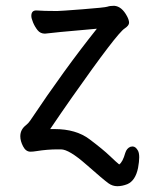

<svg xmlns="http://www.w3.org/2000/svg" viewBox="-20 -507 540 662"><path d="M135 -391Q119 -391 109.5 -403Q100 -415 94 -429.5Q88 -444 88 -452Q88 -471 105 -471Q130 -469 177 -469Q187 -469 264.5 -475Q342 -481 350.5 -484Q359 -487 373 -487Q373 -487 374 -487Q400 -485 418 -451Q425 -438 425 -428.5Q425 -419 410 -409Q384 -393 228 -171Q188 -114 153 -62H160Q164 -62 168 -62Q242 -62 288.5 -27Q335 8 358.5 30.5Q382 53 391 60Q403 52 412 20Q417 4 430 -1Q434 -2 437 -2Q448 -2 456 13Q460 21 460 35.5Q460 50 456 72Q447 116 419 128Q401 135 384.5 135Q368 135 354 125Q336 112 277 60Q218 8 190 8Q185 8 179 8Q143 8 106 14Q94 16 85 16Q69 16 59.5 -2.5Q50 -21 50 -37Q50 -60 69 -75Q78 -82 84 -91Q203 -269 314 -408Q154 -394 135 -391Z"/></svg>

Font: Moon Stars Kai HW
Style: Bold
Weight: 700
Designer: GuiWonder
Version: Version 1.101